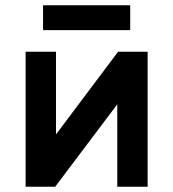

<svg xmlns="http://www.w3.org/2000/svg" viewBox="-20 -707 656 727"><path d="M77 0V-511H192V-198L427 -511H539V0H424V-312L189 0ZM143 -593V-687H473V-593Z"/></svg>

Font: Overpass Mono
Style: Bold
Weight: 700
Monospace: yes
Designer: Delve Withrington, Dave Bailey
Foundry: Delve Fonts LLC
Version: Version 4.000